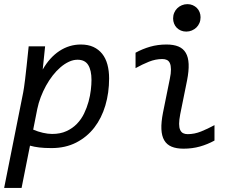

<svg xmlns="http://www.w3.org/2000/svg" viewBox="-29 -716 1148 936"><path d="M222.2 5.9Q186.5 5.9 162.4 2.9Q138.2 0 117.2 -5.9L76.2 200.2H-8.8L84 -265.1Q85.9 -274.4 88.1 -289.6Q90.3 -304.7 93.5 -330.3Q96.7 -356 100.8 -394.8Q105 -433.6 110.8 -490.2H190.9L179.2 -377Q212.9 -436 260.7 -467.5Q308.6 -499 365.2 -499Q400.4 -499 426.3 -487.1Q452.1 -475.1 469.2 -453.6Q486.3 -432.1 494.6 -401.6Q502.9 -371.1 502.9 -334Q502.9 -263.7 484.6 -201.9Q466.3 -140.1 430.7 -94Q395 -47.9 342.5 -21Q290 5.9 222.2 5.9ZM417 -326.2Q417 -373 401.1 -398.9Q385.3 -424.8 349.1 -424.8Q328.1 -424.8 307.1 -415Q286.1 -405.3 266.1 -388.2Q246.1 -371.1 228 -347.9Q210 -324.7 195.3 -298.1Q180.7 -271.5 169.7 -242.7Q158.7 -213.9 152.8 -185.1L132.8 -84Q155.8 -74.2 180.2 -68.6Q204.6 -63 225.1 -63Q265.1 -63 294.9 -76.7Q324.7 -90.3 345.9 -112.3Q367.2 -134.3 380.9 -162.6Q394.5 -190.9 402.6 -220.2Q410.6 -249.5 413.8 -277.1Q417 -304.7 417 -326.2Z M814.9 -626Q814.9 -641.1 820.3 -653.8Q825.7 -666.5 835.2 -675.8Q844.7 -685.1 857.4 -690.4Q870.1 -695.8 884.8 -695.8Q898.9 -695.8 910.6 -690.7Q922.4 -685.5 930.9 -677Q939.5 -668.5 944.1 -656.7Q948.7 -645 948.7 -631.8Q948.7 -616.7 943.4 -604Q938 -591.3 928.5 -582Q918.9 -572.8 906.2 -567.4Q893.6 -562 878.9 -562Q864.7 -562 852.8 -567.1Q840.8 -572.3 832.5 -580.8Q824.2 -589.4 819.6 -601.1Q814.9 -612.8 814.9 -626ZM1016.6 -30.8Q982.9 -12.2 945.6 -1.7Q908.2 8.8 865.7 8.8Q831.1 8.8 807.6 -1Q784.2 -10.7 771.7 -32Q759.3 -53.2 757.8 -86.4Q756.3 -119.6 765.6 -167L798.8 -331.1Q804.7 -358.9 804.4 -377.7Q804.2 -396.5 799.3 -407.7Q794.4 -418.9 784.9 -423.6Q775.4 -428.2 762.7 -428.2Q729.5 -428.2 697.3 -415.3Q665 -402.3 631.8 -383.8V-459Q665.5 -477.5 702.9 -488.3Q740.2 -499 782.7 -499Q817.4 -499 840.8 -489.3Q864.3 -479.5 876.7 -458.3Q889.2 -437 890.6 -403.8Q892.1 -370.6 882.8 -323.2L849.6 -159.2Q844.2 -130.9 844.2 -112.3Q844.2 -93.8 849.4 -82.5Q854.5 -71.3 863.8 -66.7Q873 -62 885.7 -62Q918.9 -62 951.2 -75Q983.4 -87.9 1016.6 -106Z"/></svg>

Font: Code New Roman
Style: Italic
Weight: 400
Italic angle: -11°
Monospace: yes
Designer: Sam Radian
Foundry: Code New Roman
Version: Version 1.508 October 19, 2014